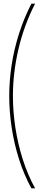

<svg xmlns="http://www.w3.org/2000/svg" viewBox="-20 -820 240 1040"><path d="M150 200Q110 127 83.2 42.8Q56.5 -41.5 43.2 -129Q30 -216.5 30 -300Q30 -383.5 43.2 -469Q56.5 -554.5 83.2 -638.2Q110 -722 150 -800H170Q110 -683 80 -554.2Q50 -425.5 50 -300Q50 -216.5 63.2 -129Q76.5 -41.5 103.2 42.8Q130 127 170 200Z"/></svg>

Font: Big Shoulders Stencil Display SC Thin
Style: Regular
Weight: 100
Designer: Patric King
Foundry: XO Type Co
Version: Version 2.001